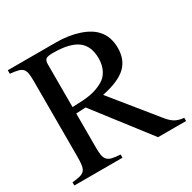

<svg xmlns="http://www.w3.org/2000/svg" viewBox="-162 -902 1067 1065"><g transform="rotate(-30 371.5 -369.0)"><path d="M734.4 0H554.7L289.1 -343.8L227.5 -340.8V-120.1Q227.5 -90.8 231 -72.3Q234.4 -53.7 245.1 -42.5Q255.9 -31.2 275.4 -26.9Q294.9 -22.5 327.1 -20.5V0H18.6V-20.5Q49.8 -23.4 68.8 -28.3Q87.9 -33.2 97.7 -44.9Q107.4 -56.6 110.4 -77.6Q113.3 -98.6 113.3 -133.8V-616.2Q113.3 -645.5 110.4 -663.6Q107.4 -681.6 97.7 -692.4Q87.9 -703.1 68.8 -708Q49.8 -712.9 18.6 -715.8V-738.3H326.2Q408.2 -738.3 473.1 -716.3Q538.1 -694.3 569.3 -657.2Q589.8 -634.8 599.6 -605Q609.4 -575.2 609.4 -541Q609.4 -464.8 562 -420.9Q514.6 -377 408.2 -355.5L637.7 -72.3Q661.1 -44.9 682.1 -34.2Q703.1 -23.4 734.4 -20.5ZM227.5 -381.8Q266.6 -382.8 295.4 -384.8Q324.2 -386.7 346.2 -391.1Q368.2 -395.5 386.7 -402.3Q405.3 -409.2 424.8 -419.9Q455.1 -436.5 471.7 -469.2Q488.3 -502 488.3 -543.9Q488.3 -623 439 -659.7Q389.6 -696.3 282.2 -696.3Q249 -696.3 238.3 -688Q227.5 -679.7 227.5 -656.2Z"/></g></svg>

Font: Jomolhari
Style: Regular
Weight: 400
Designer: Christopher J. Fynn
Foundry: Christopher  J.  Fynn (Karma Drubgy¸ Tenzin).
Version: Version alpha 0.003c 2006